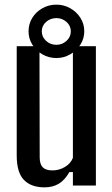

<svg xmlns="http://www.w3.org/2000/svg" viewBox="-20 -799 482 827"><path d="M172 8Q114 8 83 -24Q52 -56 52 -130V-600H150L151 -121Q151 -92 164 -78.5Q177 -65 206 -65Q234 -65 259 -79.5Q284 -94 294 -119V-600H393V0H294V-58H279Q259 -23 233 -7.5Q207 8 172 8ZM223 -549Q190 -549 162.5 -565Q135 -581 119 -607Q103 -633 103 -664Q103 -696 119 -722Q135 -748 162.5 -763.5Q190 -779 223 -779Q255 -779 282.5 -763.5Q310 -748 326.5 -722Q343 -696 343 -664Q343 -633 326.5 -607Q310 -581 282.5 -565Q255 -549 223 -549ZM160 -664Q160 -640 178.5 -623Q197 -606 223 -606Q248 -606 266.5 -623Q285 -640 285 -664Q285 -688 266.5 -704.5Q248 -721 223 -721Q197 -721 178.5 -704.5Q160 -688 160 -664Z"/></svg>

Font: Big Shoulders Text SemiBold
Style: Regular
Weight: 600
Designer: Patric King
Foundry: XO Type Co
Version: Version 1.000; ttfautohint (v1.8.2)